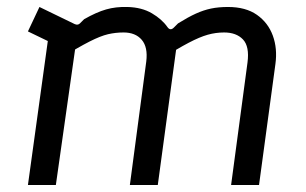

<svg xmlns="http://www.w3.org/2000/svg" viewBox="-20 -530 877 550"><path d="M60 0 122 -449 151 -396 60 -440 93 -510 194 -461Q203 -457 209 -463L221 -475Q256 -495 284 -503Q312 -511 345 -510Q386 -509 415 -492Q444 -475 460 -452Q468 -441 478 -451L490 -463Q519 -481 541 -491Q563 -501 584.5 -505.5Q606 -510 633 -510Q684 -510 716 -487.5Q748 -465 761.5 -428Q775 -391 769 -347L722 0H642L689 -351Q695 -397 676 -417Q657 -437 622 -437Q598 -437 575 -430.5Q552 -424 520.5 -407.5Q489 -391 438 -359L489 -421L432 0H352L399 -354Q404 -395 386 -416Q368 -437 334 -437Q311 -437 289.5 -432Q268 -427 236.5 -411Q205 -395 151 -362L200 -423L140 0Z"/></svg>

Font: Finlandica
Style: Italic
Weight: 400
Italic angle: -8°
Designer: Niklas Ekholm, Juho Hiilivirta, Jaakko Suomalainen
Foundry: Helsinki Type Studio
Version: Version 1.064